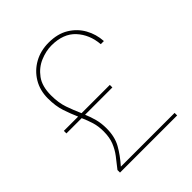

<svg xmlns="http://www.w3.org/2000/svg" viewBox="-197 -836 960 960"><g transform="rotate(-45 282.5 -356.0)"><path d="M97 0V-18Q121 -48 140.5 -73.5Q160 -99 172.5 -130Q185 -161 185 -204Q185 -240 176 -269.5Q167 -299 154 -328H46V-346H147Q131 -382 117.5 -422.5Q104 -463 104 -517Q104 -574 130.5 -618Q157 -662 202 -687Q247 -712 304 -712Q367 -712 410.5 -685.5Q454 -659 478 -616Q502 -573 505 -522H483Q477 -595 432.5 -643.5Q388 -692 304 -692Q265 -692 223.5 -674.5Q182 -657 154 -619Q126 -581 126 -517Q126 -464 140 -424Q154 -384 171 -346H371V-328H178Q190 -300 198 -270Q206 -240 206 -204Q206 -145 182.5 -103Q159 -61 121 -18H501V0Z"/></g></svg>

Font: DM Sans Thin
Style: Regular
Weight: 100
Designer: Colophon Foundry, Jonny Pinhorn
Foundry: Colophon Foundry
Version: Version 4.004; ttfautohint (v1.8.4.7-5d5b)